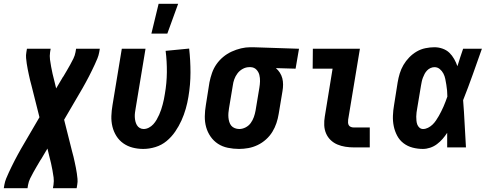

<svg xmlns="http://www.w3.org/2000/svg" viewBox="-54 -777 2574 1012"><path d="M-34 215 -31 197Q-28 180 -21.5 164Q-15 148 -7.5 132Q0 116 7.5 100.5Q15 85 23 69.5Q31 54 39.5 38.5Q48 23 57 7L154 -159L112 -326Q108 -340 104.5 -354.5Q101 -369 98 -383.5Q95 -398 92 -412.5Q89 -427 87 -441.5Q85 -456 83.5 -471Q82 -486 85 -502L88 -520H213L210 -502Q207 -482 209.5 -463Q212 -444 215.5 -425.5Q219 -407 223 -388.5Q227 -370 232 -352L242 -311L274 -365Q275 -367 276.5 -369.5Q278 -372 280 -374Q289 -389 298 -404.5Q307 -420 316 -436Q325 -452 333 -468.5Q341 -485 344 -502L347 -520H472L469 -502Q466 -485 459.5 -469Q453 -453 445.5 -437Q438 -421 430.5 -405.5Q423 -390 415 -374.5Q407 -359 398.5 -343.5Q390 -328 381 -312L284 -146L326 21Q330 35 333.5 49.5Q337 64 340 78.5Q343 93 346 107.5Q349 122 351 136.5Q353 151 354.5 166Q356 181 353 197L350 215H225L228 197Q231 177 228.5 158Q226 139 222.5 120.5Q219 102 215 83.5Q211 65 206 47L196 6L164 60Q162 62 161 64.5Q160 67 158 69Q149 84 140 99.5Q131 115 122 131Q113 147 105 163.5Q97 180 94 197L91 215Z M701 8Q672 8 645 1Q618 -6 596 -21.5Q574 -37 559.5 -60Q545 -83 538.5 -110Q532 -137 533 -165.5Q534 -194 539 -223L588 -520H713L661 -206Q659 -195 657.5 -183.5Q656 -172 656.5 -160.5Q657 -149 659.5 -138Q662 -127 667.5 -117.5Q673 -108 682.5 -102.5Q692 -97 703 -97Q717 -97 730.5 -104Q744 -111 754 -122Q764 -133 771.5 -146Q779 -159 785 -172.5Q791 -186 795.5 -199.5Q800 -213 803.5 -226.5Q807 -240 810 -254Q813 -268 815 -282Q825 -339 825.5 -396.5Q826 -454 819 -509L943 -521Q950 -459 950 -395Q950 -331 939 -266Q934 -235 925 -203.5Q916 -172 902.5 -142Q889 -112 869.5 -83.5Q850 -55 824 -33.5Q798 -12 765.5 -2Q733 8 701 8ZM744 -600 782 -757H885L828 -600Z M1206 8Q1176 8 1147 2Q1118 -4 1095 -19Q1072 -34 1056 -57Q1040 -80 1032.5 -107Q1025 -134 1025.5 -164Q1026 -194 1031 -223L1050 -343Q1055 -368 1063.5 -392.5Q1072 -417 1087 -438.5Q1102 -460 1122.5 -477Q1143 -494 1167 -505Q1191 -516 1216 -522Q1241 -528 1265 -528H1281L1522 -520L1504 -415L1400 -418Q1412 -408 1421 -394Q1430 -380 1434 -364.5Q1438 -349 1438 -331.5Q1438 -314 1435 -297L1415 -177Q1411 -152 1403 -128Q1395 -104 1381.5 -82Q1368 -60 1348 -42Q1328 -24 1304 -12.5Q1280 -1 1255 3.5Q1230 8 1206 8ZM1207 -97Q1224 -97 1240.5 -105.5Q1257 -114 1267.5 -128.5Q1278 -143 1284 -160Q1290 -177 1293 -194L1313 -314Q1316 -331 1316.5 -348.5Q1317 -366 1313 -382Q1309 -398 1297.5 -410Q1286 -422 1268 -423H1259Q1242 -423 1225.5 -414Q1209 -405 1198 -390.5Q1187 -376 1181 -359.5Q1175 -343 1173 -326L1153 -206Q1151 -194 1150 -182Q1149 -170 1150 -158Q1151 -146 1154.5 -134.5Q1158 -123 1165 -114.5Q1172 -106 1183.5 -101.5Q1195 -97 1207 -97Z M1812 0Q1789 0 1766.5 -3.5Q1744 -7 1724 -15.5Q1704 -24 1688.5 -39Q1673 -54 1664.5 -74Q1656 -94 1655 -117Q1654 -140 1658 -163L1699 -415H1594L1595 -520H1843L1781 -146Q1780 -138 1780.5 -130Q1781 -122 1785 -116Q1789 -110 1796.5 -107.5Q1804 -105 1812 -105H1895V0Z M2175 8Q2147 8 2120.5 1Q2094 -6 2073 -22Q2052 -38 2039.5 -61.5Q2027 -85 2021.5 -111.5Q2016 -138 2017 -166.5Q2018 -195 2023 -223L2042 -343Q2046 -367 2053 -390Q2060 -413 2072.5 -434.5Q2085 -456 2103 -474.5Q2121 -493 2142.5 -505.5Q2164 -518 2188.5 -523Q2213 -528 2236 -528Q2258 -528 2279 -520.5Q2300 -513 2314.5 -499Q2329 -485 2339.5 -466.5Q2350 -448 2357 -428Q2364 -451 2371.5 -474Q2379 -497 2387 -520H2486Q2462 -452 2438 -384.5Q2414 -317 2387 -249Q2392 -187 2395 -124.5Q2398 -62 2402 0H2303Q2303 -19 2303 -38.5Q2303 -58 2303 -77Q2292 -60 2279 -45Q2266 -30 2249.5 -17.5Q2233 -5 2213.5 1.5Q2194 8 2175 8ZM2176 -97Q2189 -97 2202 -103.5Q2215 -110 2225.5 -120Q2236 -130 2244 -142Q2252 -154 2259 -166Q2266 -178 2272 -190.5Q2278 -203 2284 -216Q2290 -229 2294.5 -242Q2299 -255 2304 -268Q2304 -284 2302.5 -299.5Q2301 -315 2298.5 -330.5Q2296 -346 2293 -361Q2290 -376 2283 -389.5Q2276 -403 2264 -413Q2252 -423 2236 -423Q2226 -423 2215.5 -418.5Q2205 -414 2197 -405.5Q2189 -397 2184 -387.5Q2179 -378 2175 -367.5Q2171 -357 2169 -347Q2167 -337 2165 -326L2145 -206Q2143 -195 2141.5 -184Q2140 -173 2140 -162.5Q2140 -152 2141 -141Q2142 -130 2145.5 -120.5Q2149 -111 2157 -104Q2165 -97 2176 -97Z"/></svg>

Font: Iosevka Curly Extrabold
Style: Italic
Weight: 800
Italic angle: -9°
Monospace: yes
Designer: Belleve Invis
Foundry: Belleve Invis
Version: Version 22.1.2; ttfautohint (v1.8.4)